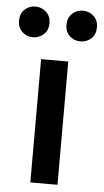

<svg xmlns="http://www.w3.org/2000/svg" viewBox="-84 -776 437 810"><g transform="rotate(5 134.0 -370.5)"><path d="M76 0V-522H191V0ZM234 -611Q208 -611 189 -628.5Q170 -646 170 -676Q170 -706 189 -723.5Q208 -741 234 -741Q261 -741 280 -723.5Q299 -706 299 -676Q299 -646 280 -628.5Q261 -611 234 -611ZM33 -611Q7 -611 -12 -628.5Q-31 -646 -31 -676Q-31 -706 -12 -723.5Q7 -741 33 -741Q59 -741 78.5 -723.5Q98 -706 98 -676Q98 -646 78.5 -628.5Q59 -611 33 -611Z"/></g></svg>

Font: Ubuntu Sans SemiBold
Style: Regular
Weight: 600
Designer: Dalton Maag Ltd
Foundry: Dalton Maag Ltd
Version: Version 1.006; ttfautohint (v1.8.4.7-5d5b)